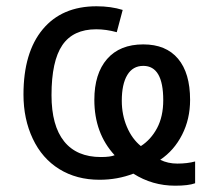

<svg xmlns="http://www.w3.org/2000/svg" viewBox="-20 -566 682 615"><path d="M370.1 -243.2Q370.1 -198.2 386.5 -159.7Q402.8 -121.1 431.2 -98.1Q463.4 -118.7 483.2 -155.8Q502.9 -192.9 502.9 -245.1Q502.9 -355 439 -355Q405.3 -355 387.7 -325.7Q370.1 -296.4 370.1 -243.2ZM541 28.8Q467.8 28.8 407.2 -9.8Q356.4 9.8 298.8 9.8Q225.1 9.8 169.9 -24.4Q114.7 -58.6 85 -121.6Q55.2 -184.6 55.2 -263.2Q55.2 -397.9 116.7 -471.9Q178.2 -545.9 289.1 -545.9Q335.4 -545.9 373 -534.2L354 -462.9Q319.8 -472.2 288.1 -472.2Q214.4 -472.2 179.7 -421.4Q145 -370.6 145 -261.2Q145 -163.6 185.3 -113.3Q225.6 -63 303.2 -63Q333.5 -63 347.2 -68.8Q282.2 -139.2 282.2 -246.1Q282.2 -330.1 323 -377Q363.8 -423.8 439 -423.8Q511.7 -423.8 550.3 -377.9Q588.9 -332 588.9 -246.1Q588.9 -184.6 563.2 -134.3Q537.6 -84 493.2 -54.2Q517.6 -42 547.9 -42Q580.1 -42 605 -48.8V21Q583.5 28.8 541 28.8Z"/></svg>

Font: NotoPenekeko
Style: Regular
Weight: 400
Designer: Monotype Design team
Foundry: Monotype Imaging Inc.
Version: Version 1.04